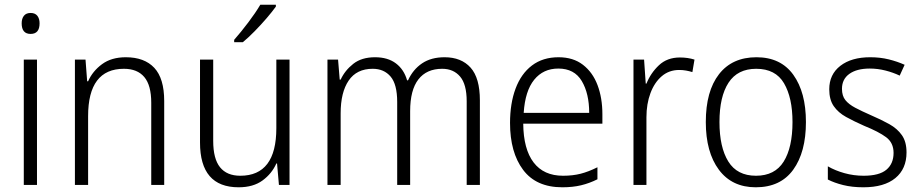

<svg xmlns="http://www.w3.org/2000/svg" viewBox="-20 -785 3909 815"><path d="M110 -730Q129 -730 138.5 -718Q148 -706 148 -686Q148 -641 110 -641Q72 -641 72 -686Q72 -706 81.5 -718Q91 -730 110 -730ZM137 -532V0H81V-532Z M514 -542Q593 -542 635 -497Q677 -452 677 -356V0H622V-349Q622 -423 592.5 -458Q563 -493 506 -493Q354 -493 354 -292V0H298V-532H343L350 -440H354Q373 -483 413 -512.5Q453 -542 514 -542Z M1209 -532V0H1164L1156 -91H1153Q1134 -48 1094.5 -19Q1055 10 993 10Q829 10 829 -180V-532H885V-187Q885 -111 914 -75Q943 -39 1000 -39Q1153 -39 1153 -241V-532ZM1151 -757Q1136 -736 1112 -708Q1088 -680 1061 -652.5Q1034 -625 1011 -606H974V-616Q1003 -649 1034 -690Q1065 -731 1085 -765H1151Z M1867 -542Q1938 -542 1977.5 -498Q2017 -454 2017 -359V0H1961V-355Q1961 -427 1933 -460Q1905 -493 1857 -493Q1791 -493 1756 -448Q1721 -403 1721 -313V0H1666V-352Q1666 -427 1638 -460Q1610 -493 1562 -493Q1494 -493 1460 -443Q1426 -393 1426 -304V0H1370V-532H1415L1422 -447H1426Q1444 -486 1479.5 -514Q1515 -542 1572 -542Q1626 -542 1660.5 -516Q1695 -490 1708 -444H1712Q1733 -490 1771.5 -516Q1810 -542 1867 -542Z M2351 -542Q2413 -542 2454.5 -510Q2496 -478 2516.5 -423.5Q2537 -369 2537 -300V-260H2201Q2202 -152 2245 -95.5Q2288 -39 2370 -39Q2411 -39 2444.5 -47.5Q2478 -56 2516 -75V-24Q2482 -7 2446.5 1.5Q2411 10 2367 10Q2256 10 2200.5 -64Q2145 -138 2145 -263Q2145 -346 2168.5 -409Q2192 -472 2238 -507Q2284 -542 2351 -542ZM2350 -494Q2286 -494 2247.5 -446.5Q2209 -399 2203 -306H2481Q2481 -388 2449.5 -441Q2418 -494 2350 -494Z M2866 -541Q2900 -541 2928 -532L2919 -479Q2906 -483 2892 -485.5Q2878 -488 2863 -488Q2820 -488 2789 -461.5Q2758 -435 2741 -389.5Q2724 -344 2724 -287V0H2669V-532H2714L2721 -430H2724Q2742 -475 2777 -508Q2812 -541 2866 -541Z M3401 -267Q3401 -139 3347 -64.5Q3293 10 3188 10Q3087 10 3031.5 -64.5Q2976 -139 2976 -267Q2976 -398 3032 -470Q3088 -542 3191 -542Q3294 -542 3347.5 -467.5Q3401 -393 3401 -267ZM3034 -267Q3034 -160 3071.5 -99.5Q3109 -39 3189 -39Q3269 -39 3306.5 -99Q3344 -159 3344 -267Q3344 -370 3308 -431.5Q3272 -493 3190 -493Q3111 -493 3072.5 -434Q3034 -375 3034 -267Z M3828 -138Q3828 -68 3780.5 -29Q3733 10 3645 10Q3597 10 3559 0.5Q3521 -9 3494 -23V-79Q3525 -61 3564.5 -50Q3604 -39 3646 -39Q3712 -39 3742.5 -64.5Q3773 -90 3773 -136Q3773 -179 3741.5 -202.5Q3710 -226 3648 -251Q3605 -270 3571.5 -288.5Q3538 -307 3519 -334.5Q3500 -362 3500 -406Q3500 -469 3547 -505.5Q3594 -542 3674 -542Q3716 -542 3752.5 -533Q3789 -524 3820 -510L3799 -464Q3772 -477 3739 -485.5Q3706 -494 3672 -494Q3617 -494 3585.5 -471.5Q3554 -449 3554 -408Q3554 -378 3568.5 -360Q3583 -342 3610.5 -327.5Q3638 -313 3679 -295Q3721 -277 3755 -258Q3789 -239 3808.5 -211Q3828 -183 3828 -138Z"/></svg>

Font: Noto Sans Arabic UI SmCn Lt
Style: Regular
Weight: 300
Width: 4
Designer: Monotype Design Team, Nadine Chahine and Nizar Qandah
Foundry: Monotype Imaging Inc.
Version: Version 2.010; ttfautohint (v1.8.4.7-5d5b)